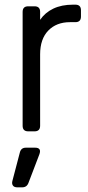

<svg xmlns="http://www.w3.org/2000/svg" viewBox="-20 -563 378 823"><path d="M101 0Q77 0 77 -24V-512Q77 -536 101 -536H128Q152 -536 152 -512V-478Q173 -509 208.5 -526Q244 -543 293 -543H303Q327 -543 327 -519V-492Q327 -468 303 -468H280Q222 -468 187 -432Q152 -396 152 -330V-24Q152 0 128 0ZM54 240Q41 240 35.5 232.5Q30 225 33 213L65 91Q70 70 91 70H130Q159 70 149 98L102 221Q95 240 75 240Z"/></svg>

Font: Pitagon Sans Text
Style: Regular
Weight: 400
Designer: Travis Tran
Foundry: Pitagon
Version: Version 1.001; ttfautohint (v1.8.4.7-5d5b);gftools[0.9.26]